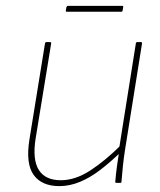

<svg xmlns="http://www.w3.org/2000/svg" viewBox="-20 -622 543 653"><path d="M182 11Q122 11 94.5 -27Q67 -65 80 -147L133 -474Q134 -479 138 -479H149Q155 -479 154 -474L101 -150Q90 -79 112 -44Q134 -9 187 -9Q236 -9 287.5 -42.5Q339 -76 395 -132L392 -106Q356 -71 321.5 -44.5Q287 -18 252 -3.5Q217 11 182 11ZM376 0Q372 0 372 -3Q374 -29 377.5 -54.5Q381 -80 385 -106V-116L442 -474Q443 -479 447 -479H458Q464 -479 463 -474L405 -111Q401 -86 398 -57.5Q395 -29 393 -3Q393 0 389 0ZM207 -582Q203 -582 204 -587L206 -598Q208 -602 211 -602H396Q400 -602 399 -598L397 -586Q396 -582 392 -582Z"/></svg>

Font: Sofia Sans Semi Condensed Thin
Style: Italic
Weight: 250
Italic angle: -9°
Version: Version 4.100